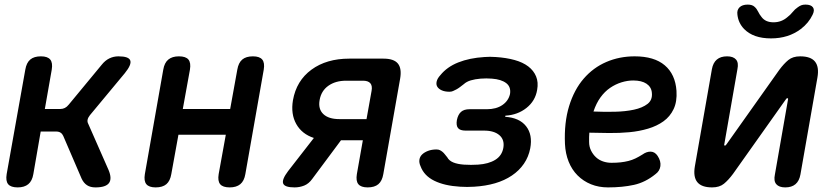

<svg xmlns="http://www.w3.org/2000/svg" viewBox="-20 -805 3640 835"><path d="M57 10Q27 10 15.5 -4Q4 -18 9 -48L90 -502Q95 -532 111.5 -546Q128 -560 158 -560Q187 -560 198.5 -546Q210 -532 205 -502L175 -331H242Q253 -331 262 -335.5Q271 -340 279 -350L422 -523Q437 -542 455.5 -551Q474 -560 495 -560Q540 -560 546.5 -542Q553 -524 523 -487L371 -304Q363 -294 361 -284.5Q359 -275 364 -266L452 -66Q468 -28 454 -9Q440 10 395 10Q373 10 358.5 0.5Q344 -9 335 -28L255 -214Q251 -223 243.5 -228Q236 -233 224 -233H157L125 -48Q120 -18 103 -4Q86 10 57 10Z M657 10Q628 10 616.5 -4Q605 -18 610 -48L690 -502Q695 -532 712 -546Q729 -560 758 -560Q788 -560 799.5 -546Q811 -532 806 -502L775 -331H981L1012 -502Q1017 -532 1033.5 -546Q1050 -560 1080 -560Q1109 -560 1120.5 -546Q1132 -532 1127 -502L1047 -48Q1042 -18 1025 -4Q1008 10 979 10Q949 10 937.5 -4Q926 -18 931 -48L962 -219H756L725 -48Q720 -18 703.5 -4Q687 10 657 10Z M1261 10Q1218 10 1211.5 -7Q1205 -24 1233 -61L1345 -205Q1293 -222 1268.5 -265.5Q1244 -309 1254 -369Q1269 -454 1334.5 -502Q1400 -550 1499 -550H1648Q1693 -550 1710.5 -528.5Q1728 -507 1720 -462L1647 -48Q1642 -18 1625.5 -4Q1609 10 1579 10Q1550 10 1538.5 -4Q1527 -18 1532 -48L1558 -195H1463L1338 -27Q1323 -6 1303 2Q1283 10 1261 10ZM1596 -410Q1600 -432 1590.5 -443Q1581 -454 1559 -454H1485Q1439 -454 1408 -432Q1377 -410 1370 -370Q1363 -331 1386 -309Q1409 -287 1456 -287H1574Z M1895 -478Q1924 -514 1973 -533.5Q2022 -553 2087 -557Q2099 -558 2111 -558Q2123 -558 2136 -557Q2182 -554 2218 -544Q2254 -534 2277.5 -516Q2301 -498 2311.5 -472.5Q2322 -447 2316 -414Q2308 -366 2269.5 -335.5Q2231 -305 2178 -302L2177 -297Q2239 -293 2268 -256Q2297 -219 2286 -160Q2279 -123 2258.5 -93Q2238 -63 2206 -41.5Q2174 -20 2133 -8Q2092 4 2042 7Q2027 8 2011.5 8Q1996 8 1981 7Q1913 3 1868.5 -19Q1824 -41 1809 -82Q1802 -97 1804 -110.5Q1806 -124 1816 -133.5Q1826 -143 1842 -149Q1858 -155 1878 -155Q1887 -155 1893 -152Q1899 -149 1904.5 -144.5Q1910 -140 1914.5 -134Q1919 -128 1925 -121Q1933 -106 1951.5 -98.5Q1970 -91 1998 -89Q2013 -88 2028.5 -88Q2044 -88 2059 -89Q2105 -92 2134 -110Q2163 -128 2169 -162Q2175 -197 2152 -217Q2129 -237 2085 -237H2005Q1981 -237 1972 -248Q1963 -259 1967 -283Q1972 -307 1985 -318.5Q1998 -330 2022 -330H2097Q2138 -330 2164.5 -348Q2191 -366 2198 -396Q2203 -427 2181.5 -443.5Q2160 -460 2119 -463Q2107 -464 2095 -464Q2083 -464 2070 -463Q2046 -461 2027.5 -455.5Q2009 -450 1997 -439Q1988 -432 1980 -426Q1972 -420 1964.5 -416Q1957 -412 1950 -409Q1943 -406 1935 -406Q1915 -406 1901.5 -412Q1888 -418 1882 -427.5Q1876 -437 1879 -450.5Q1882 -464 1895 -478Z M2840 -127Q2855 -104 2852 -82.5Q2849 -61 2831 -48Q2787 -12 2737 -1Q2687 10 2624 10Q2584 10 2550.5 -3.5Q2517 -17 2492 -42Q2467 -67 2453 -102Q2439 -137 2437 -179Q2433 -272 2455 -343.5Q2477 -415 2518.5 -463Q2560 -511 2617 -535.5Q2674 -560 2740 -560Q2825 -560 2871 -521Q2917 -482 2922 -410Q2925 -363 2909.5 -330.5Q2894 -298 2865.5 -277.5Q2837 -257 2798.5 -245.5Q2760 -234 2717 -230Q2674 -226 2629 -226.5Q2584 -227 2543 -228Q2542 -219 2542 -209V-188Q2542 -167 2550.5 -150Q2559 -133 2572 -121Q2585 -109 2602.5 -103Q2620 -97 2639 -97Q2662 -97 2679.5 -99Q2697 -101 2713 -105Q2729 -109 2743.5 -116Q2758 -123 2774 -133Q2792 -146 2810 -145.5Q2828 -145 2840 -127ZM2561 -320Q2607 -318 2653.5 -319Q2700 -320 2737 -328Q2774 -336 2796 -353Q2818 -370 2815 -401Q2814 -414 2808 -424Q2802 -434 2791.5 -441Q2781 -448 2766.5 -451.5Q2752 -455 2734 -455Q2709 -455 2683 -447Q2657 -439 2633.5 -423Q2610 -407 2591.5 -381.5Q2573 -356 2561 -320Z M3002 -82 3076 -504Q3081 -532 3097.5 -546Q3114 -560 3142 -560Q3169 -560 3181 -546Q3193 -532 3187 -504L3130 -178Q3129 -175 3129.5 -173.5Q3130 -172 3133 -172Q3135 -172 3136.5 -173.5Q3138 -175 3140 -178L3369 -501Q3389 -528 3408.5 -544Q3428 -560 3460 -560Q3506 -560 3524.5 -537Q3543 -514 3535 -468L3461 -46Q3456 -18 3439.5 -4Q3423 10 3395 10Q3368 10 3356 -4Q3344 -18 3350 -46L3407 -372Q3408 -375 3407 -376.5Q3406 -378 3404 -378Q3402 -378 3400.5 -376.5Q3399 -375 3397 -372L3168 -49Q3148 -22 3128.5 -6Q3109 10 3077 10Q3031 10 3012.5 -13Q2994 -36 3002 -82ZM3187 -741Q3184 -761 3196 -773Q3208 -785 3232 -785Q3242 -785 3249.5 -782.5Q3257 -780 3262 -775Q3271 -767 3277 -754.5Q3283 -742 3292 -731Q3309 -708 3344 -708Q3379 -708 3405 -731Q3418 -741 3427.5 -753Q3437 -765 3449 -773Q3457 -779 3464.5 -782Q3472 -785 3483 -785Q3507 -785 3515.5 -773Q3524 -761 3514 -741Q3497 -705 3463 -679Q3409 -638 3333 -638Q3256 -638 3216 -679Q3191 -705 3187 -741Z"/></svg>

Font: Maple Mono SemiBold
Style: Italic
Weight: 600
Italic angle: -10°
Monospace: yes
Designer: subframe7536
Version: Version 7.000